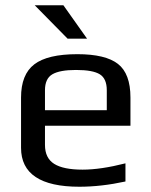

<svg xmlns="http://www.w3.org/2000/svg" viewBox="-20 -700 575 730"><path d="M60 0ZM60 -138V-329Q60 -417 110.5 -455.5Q161 -494 274 -494Q381 -494 428.5 -457Q476 -420 476 -329V-222H151V-149Q151 -99 186 -77Q221 -55 294 -55Q363 -55 457 -79V-10Q365 10 282 10Q60 10 60 -138ZM386 -281V-357Q386 -401 359.5 -417.5Q333 -434 269 -434Q207 -434 179 -417.5Q151 -401 151 -357V-281ZM112 -680H221L311 -553H237Z"/></svg>

Font: Play
Style: Regular
Weight: 400
Designer: Jonas Hecksher (Cyrillic expansion: Cyreal)
Foundry: Jonas Hecksher, Playtype, e-types AS
Version: Version 2.101; ttfautohint (v1.5.65-e2d9)